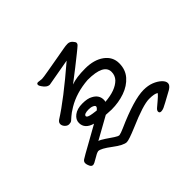

<svg xmlns="http://www.w3.org/2000/svg" viewBox="-159 -1005 1318 1318"><g transform="rotate(-45 500.0 -346.0)"><path d="M433.1 -272Q450.2 -285.2 450.2 -294.9Q450.2 -303.2 435.5 -310.1Q420.9 -316.9 399.9 -316.9Q355 -316.9 352.1 -298.8Q352.1 -283.2 397 -276.9ZM742.2 45.9Q725.1 45.9 725.1 30.8Q725.1 20 738 8.5Q751 -2.9 775.6 -23.4Q800.3 -43.9 814 -60.1Q797.9 -74.2 743.2 -74.2Q685.1 -74.2 532.2 -7.8Q447.3 27.8 426.3 27.8Q395 27.8 332 -20Q269 -67.9 243.2 -67.9Q226.1 -64.9 194.6 -44.9Q163.1 -24.9 150.9 -24.9Q137.2 -24.9 129.2 -42Q121.1 -59.1 121.1 -71.8Q121.1 -86.9 135 -96.4Q148.9 -106 243.9 -158.4Q338.9 -210.9 356 -221.2Q286.1 -241.2 286.1 -297.9Q286.1 -330.1 316.2 -353Q346.2 -376 397 -376Q447.3 -376 473.1 -360.8Q520 -336.9 520 -290Q520 -276.9 517.1 -272Q622.1 -279.8 669.9 -328.1Q692.9 -353 692.9 -387.2Q692.9 -464.8 537.1 -464.8Q421.9 -456.1 335.9 -404.8Q296.9 -380.9 282 -366.9Q267.1 -353 258.1 -345.9Q249 -338.9 232.9 -338.9Q216.3 -338.9 203.1 -353Q189.9 -367.2 189.9 -383.1Q189.9 -398.9 206.1 -410.2Q326.2 -485.8 529.3 -660.2L331.1 -625Q304.2 -625 281.2 -660.2Q272 -672.9 272 -682.1Q272 -694.8 286.1 -694.8L320.3 -690.9Q334 -690.9 387 -700.4Q439.9 -710 496.1 -719.5Q552.2 -729 574.2 -733.4Q596.2 -737.8 615.2 -737.8Q635.3 -737.8 649.7 -722.4Q664.1 -707 664.1 -698.2Q664.1 -688 654.1 -679.4Q644 -670.9 639.2 -666.5Q634.3 -662.1 612.8 -645Q591.3 -627.9 536.6 -584.5Q481.9 -541 444.3 -513.2Q493.2 -532.2 581.1 -532.2Q666 -532.2 719 -493.7Q772 -455.1 772 -392.1Q772 -330.1 735.1 -288.1Q698.2 -246.1 638.7 -225.1Q579.1 -204.1 510.3 -204.1Q491.2 -204.1 456.1 -207L293 -116.2Q309.1 -111.8 337.6 -92.5Q366.2 -73.2 389.2 -57.6Q412.1 -42 424.3 -42Q440.9 -44.9 473.1 -59.1Q666 -145 760.3 -145Q803.2 -145 836.2 -132.1Q869.1 -119.1 890.6 -99.1Q912.1 -79.1 912.1 -59.1Q912.1 -39.1 882.3 -21Q784.2 33.2 769 39.6Q753.9 45.9 742.2 45.9Z"/></g></svg>

Font: LXGW WenKai GB Screen
Style: Regular
Weight: 400
Designer: LXGW / Fontworks Inc.
Foundry: LXGW / Fontworks Inc.
Version: Version 1.321;February 19, 2024;FontCreator 14.0.0.2901 64-b